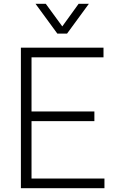

<svg xmlns="http://www.w3.org/2000/svg" viewBox="-20 -991 642 1011"><path d="M282 -814 167 -971H221L308 -852L394 -971H448L333 -814ZM90 0V-740H525V-689H146V-404H477V-353H146V-51H530V0Z"/></svg>

Font: Be Vietnam Pro ExtraLight
Style: Regular
Weight: 200
Designer: Lam Bao, Tony Le, Vietanh Nguyen
Foundry: Yellow Type Foundry
Version: Version 1.002; ttfautohint (v1.8.3)